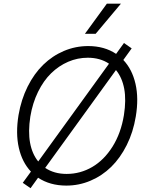

<svg xmlns="http://www.w3.org/2000/svg" viewBox="-20 -982 797 1028"><path d="M143.5 25.6 101.9 -3.2 145.6 -63.2Q98.4 -113.3 80.8 -190.7Q63.2 -268.1 79.2 -365.8Q93.4 -449.2 128 -518.5Q162.6 -587.7 211.5 -635.3Q260.3 -682.9 322.3 -709.2Q384.2 -735.4 452.1 -735.4Q539.1 -735.4 601.6 -693.5L643.8 -751.8L685 -723L640.3 -660.9Q687.5 -611.2 705.4 -533.4Q723.4 -455.6 707 -358Q693.2 -274.5 658.6 -205.3Q623.9 -136 575.3 -88.4Q526.6 -40.8 464.8 -14.6Q403.1 11.7 335.2 11.7Q247.5 11.7 183.9 -30.5ZM643.5 -365.8Q656.2 -446.4 645.1 -506.6Q633.9 -566.8 600.9 -606.9L221.9 -83.1Q269.9 -50.8 336.6 -50.8Q410.2 -50.8 473.7 -87.9Q537.3 -125 582.6 -197.1Q627.8 -269.2 643.5 -365.8ZM184.7 -117.5 563.6 -641Q516 -672.9 449.9 -672.9Q395.2 -672.9 345 -651.3Q294.7 -629.6 253.9 -589.8Q213.1 -550.1 183.8 -490.4Q154.5 -430.8 142.4 -358Q130 -277.3 141 -217.5Q152 -157.7 184.7 -117.5ZM434.7 -801.1 552.2 -962.4H627.5L492.2 -801.1Z"/></svg>

Font: Karasuma Gothic
Style: Light Italic
Weight: 300
Italic angle: 9.39998°
Designer: Rasmus Andersson / Ryoko Nishizuka
Foundry: rsms
Version: Version 1.00